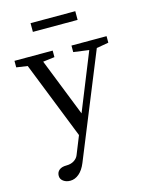

<svg xmlns="http://www.w3.org/2000/svg" viewBox="-125 -692 762 998"><g transform="rotate(-15 256.0 -193.5)"><path d="M139.2 -569.3V-616.2H379.9V-569.3ZM127.4 228.5Q105.5 228.5 90.3 217.3Q75.2 206.1 75.2 188.5Q75.2 168.9 88.9 157.7Q102.5 146.5 127.9 146.5Q152.3 146.5 169.2 135.7Q186 125 192.4 108.9L231.9 10.7L67.4 -404.8L7.8 -413.6V-448.7H213.4V-413.6L150.9 -405.8L273.9 -94.7L397.9 -402.3L314.5 -413.6V-448.7H503.4V-413.6L438.5 -402.3L211.4 155.8Q196.8 191.4 174.8 210Q152.8 228.5 127.4 228.5Z"/></g></svg>

Font: Elstob 8pt
Style: Regular
Weight: 400
Designer: Peter S. Baker
Version: Version 1.015